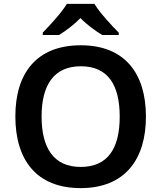

<svg xmlns="http://www.w3.org/2000/svg" viewBox="-20 -1009 830 988"><path d="M466 -989H324C297 -944 237 -879 200 -841V-829H284C319 -851 359 -880 394 -916C429 -880 471 -850 506 -829H591V-841C554 -878 493 -944 466 -989ZM731 -409C731 -631 622 -776 396 -776C166 -776 59 -630 59 -410C59 -188 166 -41 395 -41C622 -41 731 -188 731 -409ZM194 -409C194 -570 256 -668 396 -668C537 -668 596 -570 596 -409C596 -248 537 -150 395 -150C256 -150 194 -248 194 -409Z"/></svg>

Font: Noto Sans Tamil UI SemiBold
Style: Regular
Weight: 600
Designer: Jelle Bosma - Monotype Design Team
Foundry: Monotype Imaging Inc.
Version: Version 2.004